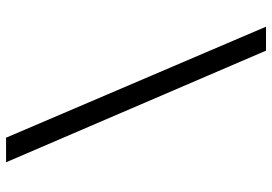

<svg xmlns="http://www.w3.org/2000/svg" viewBox="-152 -574 897 633"><g transform="rotate(90 296.5 -257.5)"><path d="M147 -686 515 171H434L68 -686Z"/></g></svg>

Font: Chivo
Style: Italic
Weight: 400
Italic angle: -8.05°
Designer: Hector Gatti
Foundry: Omnibus-Type
Version: Version 1.007